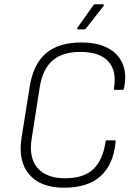

<svg xmlns="http://www.w3.org/2000/svg" viewBox="-20 -864 626 895"><path d="M279 11Q169 11 116.5 -50.5Q64 -112 80 -219L118 -457Q134 -563 193 -614.5Q252 -666 360 -666Q433 -666 482 -640.5Q531 -615 551.5 -567Q572 -519 558 -452Q557 -445 551 -445H516Q510 -445 511 -452Q525 -533 485 -577.5Q445 -622 355 -622Q271 -622 224.5 -581.5Q178 -541 165 -456L128 -220Q113 -130 154.5 -81.5Q196 -33 284 -33Q370 -33 415 -75.5Q460 -118 472 -204Q472 -210 478 -210H513Q520 -210 519 -203Q509 -97 449 -43Q389 11 279 11ZM344 -727Q341 -727 340 -729.5Q339 -732 341 -735L414 -838Q418 -844 424 -844H459Q463 -844 464 -841.5Q465 -839 462 -835L382 -733Q380 -730 377 -728.5Q374 -727 371 -727Z"/></svg>

Font: Sofia Sans Semi Condensed Light
Style: Italic
Weight: 300
Italic angle: -9°
Version: Version 4.100